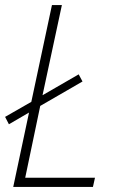

<svg xmlns="http://www.w3.org/2000/svg" viewBox="-21 -734 461 754"><path d="M31 0H344L352 -36H78L137 -318L303 -414L288 -442L146 -360L222 -714H183L102 -334L-1 -275L14 -246L93 -292Z"/></svg>

Font: Noto Sans SemiCondensed ExtraLight
Style: Italic
Weight: 200
Width: 4
Italic angle: -12°
Designer: Monotype Design Team
Foundry: Monotype Imaging Inc.
Version: Version 2.013